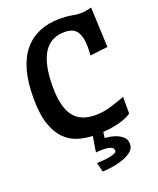

<svg xmlns="http://www.w3.org/2000/svg" viewBox="-169 -812 940 1143"><g transform="rotate(-20 301.5 -241.0)"><path d="M42 -321Q42 -519 122.5 -615.5Q203 -712 350 -712Q395 -712 424.5 -706Q454 -700 479 -700Q496 -700 513 -703Q530 -706 549 -711L560 -457L448 -444Q449 -459 449.5 -472.5Q450 -486 450 -498Q450 -560 428 -594Q406 -628 349 -628Q173 -628 173 -347Q173 -280 184.5 -233Q196 -186 219 -156.5Q242 -127 276.5 -113.5Q311 -100 356 -100Q405 -100 453 -114.5Q501 -129 546 -146V-40Q509 -16 460.5 -4.5Q412 7 364 10L359 47Q395 49 424 59Q448 67 468.5 84Q489 101 489 131Q489 161 463.5 180Q438 199 403.5 210Q369 221 334 225.5Q299 230 280 230L265 171Q277 171 298.5 169.5Q320 168 341 164.5Q362 161 377.5 155Q393 149 393 140Q393 120 373.5 113.5Q354 107 328 107Q303 107 281 110L297 11Q245 9 199 -6.5Q153 -22 118 -59Q83 -96 62.5 -159Q42 -222 42 -321Z"/></g></svg>

Font: CantoraOne
Style: Regular
Weight: 400
Designer: Pablo Impallari, Rodrigo Fuenzalida
Foundry: Pablo Impallari
Version: Version 1.001; ttfautohint (v0.8) -G 200 -r 50